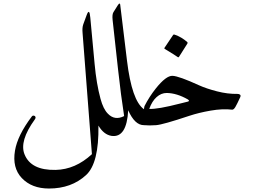

<svg xmlns="http://www.w3.org/2000/svg" viewBox="-20 -706 1438 1083"><path d="M535.2 2.4Q538.6 214.8 465.3 281.7Q382.8 357.4 256.3 357.4Q158.7 357.4 102.5 297.9Q48.3 240.2 64.5 144Q78.6 58.1 159.2 -48.8Q163.6 -54.7 170.4 -53.7Q177.2 -53.2 179.7 -47.4Q182.6 -41 176.3 -32.2Q88.4 89.4 118.2 164.1Q154.3 255.4 293.9 252.4Q405.3 250 498.5 163.6L445.8 -519.5Q442.9 -550.3 449.7 -568.8L468.3 -619.6Q484.4 -664.1 489.3 -606.9L513.7 -345.2Q523.9 -233.4 546.9 -148.9Q562.5 -90.8 588.4 -64.9Q597.2 -56.2 603.5 -44.9Q624.5 -7.3 619.6 49.8Q618.7 62 609.4 60.5Q565.4 53.7 535.2 2.4Z M609.4 60.5Q580.6 56.6 567.9 0.5Q555.2 -55.7 568.4 -70.3Q575.7 -78.1 588.4 -64.9Q627 -24.4 680.2 -51.3Q662.1 -167 646 -313.5Q646 -313.5 615.2 -593.3Q611.8 -625 620.1 -637.7L645 -677.2Q658.2 -697.8 659.2 -669.9L696.3 -364.3Q723.6 -138.2 791.5 -90.3Q821.3 -69.8 807.1 -23.4Q799.8 0 791.5 0Q740.2 0 703.1 -84Q694.8 72.3 609.4 60.5Z M1103.5 -224.6Q1144.5 -206.1 1204.3 -190.7Q1264.2 -175.3 1319.8 -176.3Q1328.6 -176.3 1334 -171.9Q1339.4 -167.5 1335 -157.7Q1316.9 -118.2 1307.6 -102.5Q1298.3 -86.9 1289.6 -87.4Q1235.4 -93.8 1168 -82Q1100.6 -70.3 1047.9 -52.7Q898.9 -2.9 860.8 0Q822.8 2.9 792 0Q789.6 -96.2 794.9 -107.4Q822.3 -161.1 858.9 -207Q917 -279.8 953.1 -278.3Q989.3 -276.9 1103.5 -224.6ZM1040 -145Q977.5 -180.7 920.4 -181.6Q889.2 -181.6 863.3 -158.4Q837.4 -135.3 821.8 -91.8Q868.2 -88.9 996.6 -122.1L1039.6 -132.8Q1044.4 -133.8 1045.7 -137Q1046.9 -140.1 1040 -145ZM956.5 -508.8Q959 -512.7 964.8 -510.7Q1004.4 -497.1 1035.6 -469.2Q1040 -465.3 1037.1 -460.4L989.3 -384.8Q986.3 -380.4 979.2 -386.2Q972.2 -392.1 909.2 -430.2Q905.3 -432.6 907.7 -436Z"/></svg>

Font: Amiri Quran Colored
Style: Regular
Weight: 400
Designer: Khaled Hosny
Version: Version 000.111